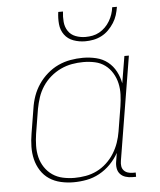

<svg xmlns="http://www.w3.org/2000/svg" viewBox="-54 -796 707 851"><g transform="rotate(-5 300.0 -371.0)"><path d="M239 8Q210 8 182 1.5Q154 -5 131.5 -20Q109 -35 94 -58.5Q79 -82 72.5 -109Q66 -136 66.5 -165Q67 -194 72 -223L90 -333Q94 -361 103.5 -388Q113 -415 129.5 -439.5Q146 -464 169 -484Q192 -504 218 -516Q244 -528 272 -533Q300 -538 328 -538Q358 -538 387 -531Q416 -524 438 -506.5Q460 -489 473.5 -463.5Q487 -438 492 -410L512 -530H532L456 -68Q454 -56 455.5 -45Q457 -34 464 -26Q471 -18 481.5 -14.5Q492 -11 503 -11H517V8H500Q485 8 470.5 3.5Q456 -1 446.5 -11.5Q437 -22 434.5 -37Q432 -52 435 -68L441 -105Q426 -78 404 -55.5Q382 -33 354.5 -18Q327 -3 297.5 2.5Q268 8 239 8ZM245 -11Q270 -11 295.5 -15.5Q321 -20 344.5 -31.5Q368 -43 388 -61.5Q408 -80 422 -102.5Q436 -125 444.5 -149.5Q453 -174 457 -199L475 -309Q479 -335 480 -361Q481 -387 475.5 -411.5Q470 -436 457 -457.5Q444 -479 424.5 -493.5Q405 -508 380 -513.5Q355 -519 328 -519Q303 -519 277.5 -514.5Q252 -510 227.5 -498.5Q203 -487 182 -469Q161 -451 146 -428Q131 -405 123 -380.5Q115 -356 110 -330L92 -220Q88 -194 87.5 -167.5Q87 -141 93 -116.5Q99 -92 113 -71Q127 -50 147.5 -36Q168 -22 193.5 -16.5Q219 -11 245 -11ZM345 -610Q318 -610 293 -619Q268 -628 253 -648.5Q238 -669 235.5 -696Q233 -723 237 -750H258Q255 -727 257 -704Q259 -681 271 -663Q283 -645 304 -637Q325 -629 348 -629Q364 -629 379.5 -632Q395 -635 409.5 -643Q424 -651 436 -663Q448 -675 456.5 -689.5Q465 -704 470 -719Q475 -734 477 -750H498Q495 -731 489.5 -713.5Q484 -696 473.5 -679.5Q463 -663 449 -649Q435 -635 417.5 -626Q400 -617 381.5 -613.5Q363 -610 345 -610Z"/></g></svg>

Font: Iosevka Curly Thin Extended
Style: Italic
Weight: 100
Width: 7
Italic angle: -9°
Monospace: yes
Designer: Belleve Invis
Foundry: Belleve Invis
Version: Version 11.1.0; ttfautohint (v1.8.3)